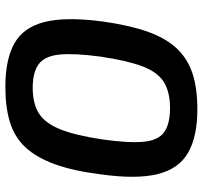

<svg xmlns="http://www.w3.org/2000/svg" viewBox="-40 -703 756 716"><g transform="rotate(90 338.0 -345.0)"><path d="M388 -703Q488 -703 548.5 -669Q609 -635 629 -556Q649 -477 630 -341Q617 -239 592 -170.5Q567 -102 529 -61.5Q491 -21 435.5 -4Q380 13 304 13Q202 13 142 -20.5Q82 -54 62 -133Q42 -212 60 -349Q74 -449 98 -517Q122 -585 160.5 -626Q199 -667 254.5 -685Q310 -703 388 -703ZM383 -601Q323 -601 286 -578Q249 -555 227.5 -498.5Q206 -442 191 -341Q178 -243 183.5 -188.5Q189 -134 219 -111.5Q249 -89 307 -89Q367 -89 403.5 -112.5Q440 -136 462.5 -192.5Q485 -249 500 -349Q514 -449 508.5 -503.5Q503 -558 472.5 -579.5Q442 -601 383 -601Z"/></g></svg>

Font: Exo 2 SemiBold
Style: Italic
Weight: 600
Italic angle: -8°
Designer: Natanael Gama
Foundry: Natanael Gama
Version: Version 2.010